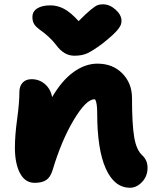

<svg xmlns="http://www.w3.org/2000/svg" viewBox="-20 -883 734 899"><path d="M461.9 -862.8Q493.7 -862.8 521.2 -837.9Q548.8 -813 548.8 -786.1Q548.8 -776.4 546.6 -769.3Q544.4 -762.2 535.9 -750Q527.3 -737.8 508.8 -720.5Q490.2 -703.1 459 -678.2Q413.1 -644.5 388.4 -633.3Q363.8 -622.1 328.1 -622.1Q279.3 -622.1 243.2 -671.9Q227.5 -692.4 209.2 -709.2Q190.9 -726.1 178.2 -735.1Q165.5 -744.1 154.3 -753.7Q143.1 -763.2 137.5 -774.9Q131.8 -786.6 131.8 -803.2Q131.8 -829.1 154.1 -843.5Q176.3 -857.9 216.8 -857.9Q249 -857.9 280 -841.6Q311 -825.2 348.1 -784.2Q384.3 -820.8 405.8 -838.1Q427.2 -855.5 437.3 -859.1Q447.3 -862.8 461.9 -862.8ZM588.9 -3.9Q515.6 -3.9 475.3 -93.5Q435.1 -183.1 435.1 -354Q435.1 -400.9 425.8 -417Q424.8 -418 421.9 -418Q383.3 -418 325.7 -322Q268.1 -226.1 226.1 -85.9Q216.3 -53.7 196.8 -40.3Q177.2 -26.9 142.1 -26.9Q97.7 -26.9 73.7 -72Q49.8 -117.2 49.8 -191.9Q49.8 -249.5 60.3 -325.7Q70.8 -401.9 70.8 -452.1Q70.8 -479 85.7 -495.6Q100.6 -512.2 127.9 -512.2Q163.6 -512.2 190.2 -489.5Q216.8 -466.8 224.1 -428.2Q270 -506.8 324.7 -545.9Q379.4 -585 436 -585Q508.3 -585 553.2 -538.8Q598.1 -492.7 598.1 -423.8Q598.1 -302.7 608.2 -241.7Q618.2 -180.7 647 -154.8Q670.9 -132.3 670.9 -97.2Q670.9 -58.1 645.3 -31Q619.6 -3.9 588.9 -3.9Z"/></svg>

Font: Shantell Sans Irregular Bouncy
Style: Regular
Weight: 800
Designer: Stephen Nixon, Anya Danilova, Shantell Martin
Foundry: Arrow Type
Version: Version 1.006;[9816181b4]